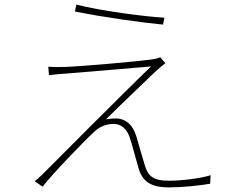

<svg xmlns="http://www.w3.org/2000/svg" viewBox="-20 -787 1040 835"><path d="M312 -767 306 -737C430 -712 594 -689 689 -680L695 -710C607 -715 417 -740 312 -767ZM699 -512 677 -538C668 -534 653 -530 637 -528C570 -519 331 -498 264 -496C236 -495 213 -495 190 -497L193 -460C215 -463 236 -465 267 -467C332 -472 549 -491 637 -498C531 -397 191 -55 162 -26C150 -14 138 -4 131 1L165 25C209 -32 352 -180 392 -216C414 -236 440 -248 475 -248C509 -248 532 -224 544 -190C555 -158 573 -87 582 -57C601 11 648 28 715 28C770 28 851 20 894 12L896 -25C852 -11 769 -1 714 -1C650 -1 625 -19 611 -64C599 -102 582 -165 572 -197C558 -241 530 -272 481 -272C471 -272 453 -270 441 -268C492 -320 623 -443 654 -474C660 -480 688 -504 699 -512Z"/></svg>

Font: Source Han Sans JP ExtraLight
Style: Regular
Weight: 250
Designer: Ryoko NISHIZUKA 西塚涼子 (kana, bopomofo & ideographs); Paul D. Hunt (Latin, Greek & Cyrillic); Sandoll Communications 산돌커뮤니
Foundry: Adobe
Version: Version 2.001;hotconv 1.0.107;makeotfexe 2.5.65593